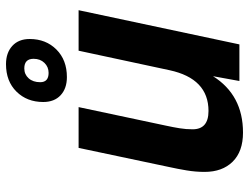

<svg xmlns="http://www.w3.org/2000/svg" viewBox="-115 -703 830 640"><g transform="rotate(-90 300.0 -383.0)"><path d="M178 12Q115 12 81 -22.5Q47 -57 47 -116Q47 -146 52 -176Q57 -206 63 -233L127 -536H263L201 -244Q196 -221 192.5 -199.5Q189 -178 189 -156Q189 -103 250 -103Q358 -103 386 -233L451 -536H586L472 0H350L366 -88Q303 12 178 12ZM363 -575Q325 -575 302.5 -596Q280 -617 280 -654Q280 -708 314.5 -743Q349 -778 406 -778Q444 -778 467 -757Q490 -736 490 -699Q490 -645 455 -610Q420 -575 363 -575ZM377 -636Q397 -636 410.5 -650Q424 -664 424 -686Q424 -717 392 -717Q372 -717 359 -702.5Q346 -688 346 -664Q346 -636 377 -636Z"/></g></svg>

Font: Geist Mono
Style: Bold Italic
Weight: 700
Italic angle: -12°
Monospace: yes
Designer: Basement.studio, Andrés Briganti, Mateo Zaragoza
Foundry: Basement.studio, Vercel, Andrés Briganti, Guido Ferreyra, Mateo Zaragoza
Version: Version 1.500; ttfautohint (v1.8.4.7-5d5b)